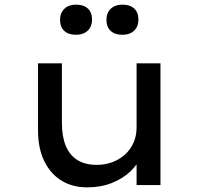

<svg xmlns="http://www.w3.org/2000/svg" viewBox="-20 -798 856 828"><path d="M356 10Q292 10 244.5 -19.5Q197 -49 170.5 -104Q144 -159 144 -235V-525H247V-268Q247 -210 263.5 -169.5Q280 -129 313.5 -108Q347 -87 398 -87Q433 -87 464 -98.5Q495 -110 518.5 -131Q542 -152 555.5 -182Q569 -212 569 -248V-525H672V0H569V-110L587 -122Q574 -89 542 -58.5Q510 -28 462.5 -9Q415 10 356 10ZM508 -648Q475 -648 457 -665Q439 -682 439 -713Q439 -742 457.5 -760Q476 -778 508 -778Q541 -778 559 -761Q577 -744 577 -713Q577 -684 558.5 -666Q540 -648 508 -648ZM308 -648Q275 -648 257 -665Q239 -682 239 -713Q239 -742 257.5 -760Q276 -778 308 -778Q341 -778 359 -761Q377 -744 377 -713Q377 -684 358.5 -666Q340 -648 308 -648Z"/></svg>

Font: Lexend Giga
Style: Regular
Weight: 400
Designer: Bonnie Shaver-Troup, Thomas Jockin
Foundry: Lexend
Version: Version 1.007